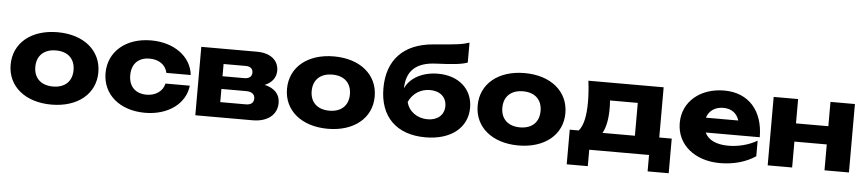

<svg xmlns="http://www.w3.org/2000/svg" viewBox="-49 -1130 7204 1596"><g transform="rotate(5 3553.0 -331.5)"><path d="M396 16C615 16 762 -105 762 -285C762 -467 615 -588 396 -588C177 -588 30 -467 30 -285C30 -105 177 16 396 16ZM396 -135C296 -135 236 -192 236 -285C236 -379 296 -436 396 -436C496 -436 555 -379 555 -285C555 -192 496 -135 396 -135Z M1326 -241C1312 -177 1254 -135 1177 -135C1086 -135 1028 -189 1028 -285C1028 -382 1086 -436 1177 -436C1254 -436 1311 -398 1326 -330H1529C1512 -485 1367 -588 1177 -588C966 -588 822 -464 822 -285C822 -106 966 16 1177 16C1367 16 1512 -87 1529 -241Z M2074 0C2198 0 2277 -63 2277 -162C2277 -234 2233 -282 2149 -302C2209 -327 2242 -371 2242 -428C2242 -516 2172 -571 2061 -571H1596V0ZM1793 -237H1999C2049 -237 2072 -214 2072 -182C2072 -147 2051 -127 2006 -127H1793ZM1793 -445H1979C2019 -445 2038 -425 2038 -394C2038 -363 2017 -343 1975 -343H1793Z M2702 16C2921 16 3068 -105 3068 -285C3068 -467 2921 -588 2702 -588C2483 -588 2336 -467 2336 -285C2336 -105 2483 16 2702 16ZM2702 -135C2602 -135 2542 -192 2542 -285C2542 -379 2602 -436 2702 -436C2802 -436 2861 -379 2861 -285C2861 -192 2802 -135 2702 -135Z M3517 16C3728 16 3866 -93 3866 -261C3866 -416 3750 -520 3577 -520C3450 -520 3344 -465 3304 -374C3307 -519 3384 -595 3551 -602C3698 -608 3766 -616 3814 -634V-800C3757 -781 3712 -775 3512 -759C3269 -738 3134 -597 3134 -361C3134 -123 3275 16 3517 16ZM3522 -135C3434 -135 3363 -187 3345 -264C3377 -336 3443 -379 3522 -379C3606 -379 3660 -331 3660 -257C3660 -184 3606 -135 3522 -135Z M4293 16C4512 16 4659 -105 4659 -285C4659 -467 4512 -588 4293 -588C4074 -588 3927 -467 3927 -285C3927 -105 4074 16 4293 16ZM4293 -135C4193 -135 4133 -192 4133 -285C4133 -379 4193 -436 4293 -436C4393 -436 4452 -379 4452 -285C4452 -192 4393 -135 4293 -135Z M4826 -571C4834 -508 4838 -448 4838 -394C4838 -276 4820 -196 4782 -152H4707V137H4883V0H5382V137H5558V-152H5454V-571ZM5022 -353C5022 -374 5022 -397 5019 -423H5251V-149H4981C5008 -198 5022 -267 5022 -353Z M5974 16C6090 16 6192 -14 6271 -67V-197C6203 -157 6116 -134 6032 -134C5930 -134 5863 -167 5835 -227H6286C6286 -447 6163 -588 5959 -588C5760 -588 5613 -467 5613 -288C5613 -105 5766 16 5974 16ZM5964 -444C6031 -444 6077 -410 6096 -350H5826C5843 -407 5893 -444 5964 -444Z M6372 0H6576V-216H6846V0H7050V-571H6846V-368H6576V-571H6372Z"/></g></svg>

Font: Bounded
Style: Bold
Weight: 700
Designer: Vlad Churkin
Version: Version 3.0